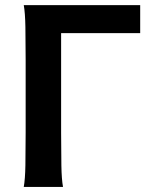

<svg xmlns="http://www.w3.org/2000/svg" viewBox="-20 -733 623 753"><path d="M219.7 -603V-212.4Q219.7 -140.1 220.7 -84.5Q221.7 -28.8 227.1 0H73.2Q78.6 -29.3 79.6 -84.7Q80.6 -140.1 80.6 -212.4V-498Q80.6 -570.3 79.6 -627Q78.6 -683.6 73.2 -712.9H529.8V-603Z"/></svg>

Font: Andika
Style: Bold
Weight: 700
Designer: Victor Gaultney, Annie Olsen, Julie Remington, Don Collingsworth, Eric Hays, Becca Hirsbrunner
Foundry: SIL International
Version: Version 6.101